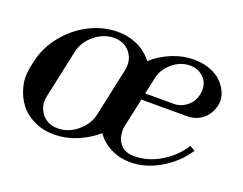

<svg xmlns="http://www.w3.org/2000/svg" viewBox="-90 -696 1107 876"><g transform="rotate(20 463.5 -258.0)"><path d="M234.9 12.2Q181.6 12.2 137.7 -8.3Q93.8 -28.8 66.9 -64Q40 -99.1 28.6 -146.5Q17.1 -193.8 29.8 -248L34.2 -268.1Q49.3 -338.9 96.7 -398.7Q144 -458.5 211.2 -493.2Q278.3 -527.8 349.1 -527.8Q402.8 -527.8 447.3 -506.8Q491.7 -485.8 520 -448.2Q562 -485.4 614 -506.6Q666 -527.8 719.2 -527.8Q791 -527.8 842.8 -490.2Q873 -464.8 886.2 -434.1Q899.4 -403.3 894.8 -375.7Q890.1 -348.1 875.2 -325Q860.4 -301.8 834.5 -287.8Q808.6 -273.9 778.8 -273.9H555.2L523.9 -129.9Q521.5 -122.6 522.5 -111.6Q523.4 -100.6 524.9 -88.4Q526.4 -76.2 533 -64Q539.6 -51.8 548.8 -42Q558.1 -32.2 574.2 -26.1Q590.3 -20 610.8 -20Q677.7 -20 738.8 -56.4Q799.8 -92.8 837.9 -151.9L862.8 -137.2Q819.3 -70.8 748.5 -29.3Q677.7 12.2 604 12.2Q552.2 12.2 509.5 -9.3Q466.8 -30.8 439.9 -68.8Q395.5 -30.8 342.5 -9.3Q289.6 12.2 234.9 12.2ZM145 -142.1Q134.3 -91.8 162.4 -55.9Q190.4 -20 241.2 -20Q292 -20 335.2 -55.9Q378.4 -91.8 389.2 -142.1L439 -374Q449.7 -424.3 421.6 -460.2Q393.6 -496.1 342.8 -496.1Q292 -496.1 248.8 -460.2Q205.6 -424.3 194.8 -374ZM562 -306.2H700.2Q735.4 -306.2 763.4 -328.9Q791.5 -351.6 798.8 -386.2Q809.1 -434.6 782.2 -465.3Q755.4 -496.1 711.9 -496.1Q666 -496.1 627.4 -464.1Q588.9 -432.1 579.1 -386.2Z"/></g></svg>

Font: Fin Serif Display
Style: Italic
Weight: 400
Italic angle: -12°
Designer: J. Blake Harris
Version: Version 1.006;FEAKit 1.0